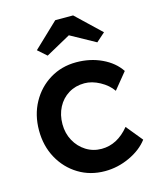

<svg xmlns="http://www.w3.org/2000/svg" viewBox="-115 -843 768 934"><g transform="rotate(-15 269.0 -376.0)"><path d="M298 10Q224 10 165 -26Q106 -62 72 -124Q38 -186 38 -264Q38 -342 72 -404Q106 -466 165 -502Q224 -538 298 -538Q368 -538 426.5 -510.5Q485 -483 516 -436L449 -354Q427 -386 387.5 -407.5Q348 -429 310 -429Q265 -429 230 -407.5Q195 -386 175.5 -348.5Q156 -311 156 -264Q156 -218 176.5 -180.5Q197 -143 232 -121Q267 -99 310 -99Q389 -99 449 -172L516 -90Q483 -46 423 -18Q363 10 298 10ZM173 -605 129 -644 253 -762H343L467 -644L423 -605L298 -674Z"/></g></svg>

Font: Readex Pro Medium
Style: Regular
Weight: 500
Designer: Bonnie Shaver-Troup, Thomas Jockin
Foundry: Lexend
Version: Version 1.204; ttfautohint (v1.8.4.7-5d5b)